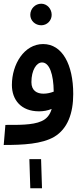

<svg xmlns="http://www.w3.org/2000/svg" viewBox="-20 -775 450 1033"><path d="M202 -639C233 -639 258 -664 258 -695C258 -728 233 -755 202 -755C169 -755 143 -728 143 -695C143 -664 169 -639 202 -639ZM0 5C105 5 205 0 272 -39C344 -82 374 -166 374 -269C374 -428 315 -538 212 -538C110 -538 44 -429 44 -318C44 -237 94 -176 190 -176C213 -176 237 -180 258 -189C249 -157 231 -135 203 -123C156 -101 72 -103 9 -103ZM149 -333C149 -397 176 -439 206 -439C246 -439 268 -376 269 -282C251 -275 232 -271 214 -271C179 -271 149 -287 149 -333ZM143 238H206L201 81H138Z"/></svg>

Font: Noto Sans Arabic UI XCn SmBd
Style: Regular
Weight: 600
Width: 2
Designer: Monotype Design Team, Nadine Chahine and Nizar Qandah
Foundry: Monotype Imaging Inc.
Version: Version 2.010